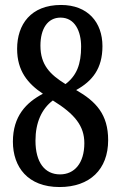

<svg xmlns="http://www.w3.org/2000/svg" viewBox="-20 -744 486 774"><path d="M220 10C342 10 416 -61 416 -179C416 -283 367 -335 287 -381C352 -417 393 -467 393 -558C393 -654 334 -724 226 -724C104 -724 49 -645 49 -547C49 -458 92 -407 153 -366C86 -331 32 -276 32 -173C32 -71 92 10 220 10ZM244 -405C181 -444 143 -483 143 -560C143 -628 172 -673 224 -673C282 -673 307 -618 307 -556C307 -485 289 -439 244 -405ZM222 -41C160 -41 123 -90 123 -177C123 -250 148 -305 193 -339C282 -284 320 -236 320 -167C320 -86 280 -41 222 -41Z"/></svg>

Font: Noto Serif Bengali ExtraCondensed Medium
Style: Regular
Weight: 500
Width: 2
Designer: Juan Bruce, Universal Thirst, Indian Type Foundry and the Monotype Design Team.
Foundry: Monotype Imaging Inc.
Version: Version 2.003